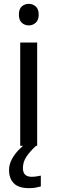

<svg xmlns="http://www.w3.org/2000/svg" viewBox="-20 -757 298 997"><path d="M130 -737Q150 -737 165.5 -723.5Q181 -710 181 -681Q181 -653 165.5 -639Q150 -625 130 -625Q108 -625 93 -639Q78 -653 78 -681Q78 -710 93 -723.5Q108 -737 130 -737ZM173 -536V0H85V-536ZM99 116Q99 161 144 161Q161 161 172.5 158.5Q184 156 192 155V211Q178 215 164 217.5Q150 220 130 220Q77 220 52 195Q27 170 27 126Q27 97 41.5 70Q56 43 77.5 21Q99 -1 119 -15L167 0Q133 32 116 58.5Q99 85 99 116Z"/></svg>

Font: Noto Sans Tai Le
Style: Regular
Weight: 400
Designer: Monotype Design Team
Foundry: Monotype Imaging Inc.
Version: Version 2.002; ttfautohint (v1.8.4.7-5d5b)